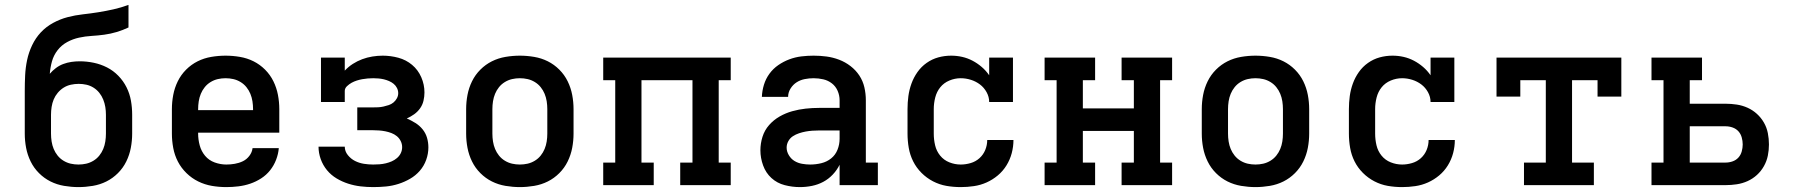

<svg xmlns="http://www.w3.org/2000/svg" viewBox="-20 -755 7315 783"><path d="M300 8Q271 8 241.5 3Q212 -2 186 -15Q160 -28 139 -49Q118 -70 105 -96.5Q92 -123 86.5 -152Q81 -181 81 -210V-384Q81 -416 82.5 -447.5Q84 -479 90.5 -510Q97 -541 111 -570.5Q125 -600 146.5 -623Q168 -646 196.5 -661.5Q225 -677 255.5 -685Q286 -693 317.5 -696.5Q349 -700 380.5 -705Q412 -710 443 -717Q474 -724 504 -735V-643Q481 -632 456 -624.5Q431 -617 405 -613.5Q379 -610 353.5 -608.5Q328 -607 302.5 -601.5Q277 -596 254 -583.5Q231 -571 215 -550.5Q199 -530 192 -505Q185 -480 183 -454Q194 -467 208 -477.5Q222 -488 238 -494Q254 -500 271 -502.5Q288 -505 305 -505Q334 -505 362.5 -499Q391 -493 416.5 -480Q442 -467 462.5 -446Q483 -425 496 -399Q509 -373 514 -344.5Q519 -316 519 -287V-210Q519 -181 513.5 -152Q508 -123 495 -96.5Q482 -70 461 -49Q440 -28 414 -15Q388 -2 358.5 3Q329 8 300 8ZM300 -84Q316 -84 331.5 -87.5Q347 -91 361 -99.5Q375 -108 385 -120.5Q395 -133 401 -147.5Q407 -162 409.5 -178Q412 -194 412 -210V-287Q412 -303 409.5 -318.5Q407 -334 401 -349Q395 -364 385 -376.5Q375 -389 361.5 -397.5Q348 -406 332.5 -409.5Q317 -413 301 -413Q285 -413 269 -409.5Q253 -406 239.5 -397.5Q226 -389 215.5 -376.5Q205 -364 199 -349.5Q193 -335 190.5 -319Q188 -303 188 -287V-210Q188 -194 190.5 -178Q193 -162 199 -147.5Q205 -133 215 -120.5Q225 -108 239 -99.5Q253 -91 268.5 -87.5Q284 -84 300 -84Z M903 8Q873 8 844 3Q815 -2 788.5 -15Q762 -28 740.5 -49Q719 -70 705.5 -96Q692 -122 686.5 -151.5Q681 -181 681 -210V-310Q681 -339 686.5 -368Q692 -397 705 -423.5Q718 -450 739 -471Q760 -492 786 -505Q812 -518 841.5 -523Q871 -528 900 -528Q929 -528 958.5 -523Q988 -518 1014 -505Q1040 -492 1061 -471Q1082 -450 1095 -423.5Q1108 -397 1113.5 -368Q1119 -339 1119 -310V-214H788V-210Q788 -186 794.5 -162Q801 -138 816.5 -119.5Q832 -101 855.5 -92.5Q879 -84 903 -84Q920 -84 937.5 -87Q955 -90 970.5 -97.5Q986 -105 997 -119.5Q1008 -134 1010 -151H1117Q1115 -127 1106 -103.5Q1097 -80 1081.5 -60.5Q1066 -41 1045 -27.5Q1024 -14 1000.5 -6Q977 2 952 5Q927 8 903 8ZM788 -306H1012V-310Q1012 -326 1009.5 -342Q1007 -358 1001 -372.5Q995 -387 985 -399.5Q975 -412 961 -420.5Q947 -429 931.5 -432.5Q916 -436 900 -436Q884 -436 868.5 -432.5Q853 -429 839 -420.5Q825 -412 815 -399.5Q805 -387 799 -372.5Q793 -358 790.5 -342Q788 -326 788 -310Z M1502 8Q1476 8 1450.5 5Q1425 2 1400 -6Q1375 -14 1352.5 -27.5Q1330 -41 1313.5 -61Q1297 -81 1288 -106Q1279 -131 1279 -157H1386Q1386 -138 1398.5 -122.5Q1411 -107 1428 -98.5Q1445 -90 1464 -87Q1483 -84 1502 -84Q1515 -84 1528 -85Q1541 -86 1553.5 -89Q1566 -92 1577.5 -97Q1589 -102 1599 -110.5Q1609 -119 1614.5 -130.5Q1620 -142 1620 -155Q1620 -168 1614 -180Q1608 -192 1598 -200Q1588 -208 1576 -212.5Q1564 -217 1551.5 -219.5Q1539 -222 1526 -223Q1513 -224 1500 -224H1437V-317H1500Q1511 -317 1522 -317.5Q1533 -318 1544 -320.5Q1555 -323 1565.5 -326.5Q1576 -330 1584.5 -337Q1593 -344 1598.5 -354Q1604 -364 1604 -375Q1604 -386 1599 -396Q1594 -406 1585.5 -413Q1577 -420 1566.5 -424.5Q1556 -429 1545.5 -431.5Q1535 -434 1524 -435Q1513 -436 1502 -436Q1491 -436 1479.5 -435Q1468 -434 1457 -432Q1446 -430 1435 -426.5Q1424 -423 1414 -417.5Q1404 -412 1395 -403.5Q1386 -395 1386 -384V-339H1289V-520H1386V-467Q1401 -483 1419 -494.5Q1437 -506 1457 -513.5Q1477 -521 1498.5 -524.5Q1520 -528 1541 -528Q1573 -528 1604.5 -519.5Q1636 -511 1660.5 -490.5Q1685 -470 1698 -440Q1711 -410 1711 -378Q1711 -361 1707 -344Q1703 -327 1693 -313Q1683 -299 1669 -289Q1655 -279 1639 -272Q1657 -264 1674 -253.5Q1691 -243 1703.5 -227.5Q1716 -212 1721.5 -193Q1727 -174 1727 -154Q1727 -128 1718 -103Q1709 -78 1692 -58.5Q1675 -39 1652.5 -26Q1630 -13 1605 -5Q1580 3 1554 5.5Q1528 8 1502 8Z M2100 8Q2071 8 2041.5 3Q2012 -2 1986 -15Q1960 -28 1939 -49Q1918 -70 1905 -96.5Q1892 -123 1886.5 -152Q1881 -181 1881 -210V-310Q1881 -339 1886.5 -368Q1892 -397 1905 -423.5Q1918 -450 1939 -471Q1960 -492 1986 -505Q2012 -518 2041.5 -523Q2071 -528 2100 -528Q2129 -528 2158.5 -523Q2188 -518 2214 -505Q2240 -492 2261 -471Q2282 -450 2295 -423.5Q2308 -397 2313.5 -368Q2319 -339 2319 -310V-210Q2319 -181 2313.5 -152Q2308 -123 2295 -96.5Q2282 -70 2261 -49Q2240 -28 2214 -15Q2188 -2 2158.5 3Q2129 8 2100 8ZM2100 -84Q2116 -84 2131.5 -87.5Q2147 -91 2161 -99.5Q2175 -108 2185 -120.5Q2195 -133 2201 -147.5Q2207 -162 2209.5 -178Q2212 -194 2212 -210V-310Q2212 -326 2209.5 -342Q2207 -358 2201 -372.5Q2195 -387 2185 -399.5Q2175 -412 2161 -420.5Q2147 -429 2131.5 -432.5Q2116 -436 2100 -436Q2084 -436 2068.5 -432.5Q2053 -429 2039 -420.5Q2025 -412 2015 -399.5Q2005 -387 1999 -372.5Q1993 -358 1990.5 -342Q1988 -326 1988 -310V-210Q1988 -194 1990.5 -178Q1993 -162 1999 -147.5Q2005 -133 2015 -120.5Q2025 -108 2039 -99.5Q2053 -91 2068.5 -87.5Q2084 -84 2100 -84Z M2440 0V-92H2489V-428H2440V-520H2960V-428H2911V-92H2960V0H2754V-92H2804V-428H2596V-92H2646V0Z M3242 8Q3211 8 3180 0Q3149 -8 3126 -29Q3103 -50 3092 -80.5Q3081 -111 3081 -142Q3081 -170 3089.5 -197Q3098 -224 3116.5 -245Q3135 -266 3159.5 -280Q3184 -294 3211 -301.5Q3238 -309 3265.5 -312Q3293 -315 3321 -315H3404V-346Q3404 -366 3396 -384.5Q3388 -403 3372.5 -415Q3357 -427 3337.5 -431.5Q3318 -436 3298 -436Q3280 -436 3262 -432.5Q3244 -429 3229 -419.5Q3214 -410 3204 -394Q3194 -378 3194 -360H3087Q3088 -385 3095.5 -409.5Q3103 -434 3118 -454.5Q3133 -475 3154 -489.5Q3175 -504 3199 -513Q3223 -522 3248 -525Q3273 -528 3298 -528Q3325 -528 3351 -524.5Q3377 -521 3402 -511.5Q3427 -502 3448.5 -485.5Q3470 -469 3484.5 -447Q3499 -425 3505 -399Q3511 -373 3511 -346V-92H3560V0H3404V-83Q3393 -61 3376 -43Q3359 -25 3337.5 -13.5Q3316 -2 3291.5 3Q3267 8 3242 8ZM3284 -84Q3307 -84 3329.5 -89.5Q3352 -95 3369.5 -109Q3387 -123 3395.5 -144.5Q3404 -166 3404 -189V-223H3321Q3307 -223 3293 -222Q3279 -221 3265.5 -218.5Q3252 -216 3238.5 -211.5Q3225 -207 3213.5 -199.5Q3202 -192 3195 -179.5Q3188 -167 3188 -153Q3188 -137 3197 -122Q3206 -107 3220 -98.5Q3234 -90 3251 -87Q3268 -84 3284 -84Z M3898 8Q3868 8 3839.5 3Q3811 -2 3785 -15.5Q3759 -29 3738 -50Q3717 -71 3704 -97Q3691 -123 3686 -152Q3681 -181 3681 -210V-310Q3681 -337 3684.5 -363Q3688 -389 3697 -414Q3706 -439 3721.5 -461Q3737 -483 3759 -498.5Q3781 -514 3806.5 -521Q3832 -528 3859 -528Q3882 -528 3904 -523Q3926 -518 3946 -507.5Q3966 -497 3983.5 -482Q4001 -467 4014 -448V-520H4111V-339H4014Q4014 -360 4003.5 -379Q3993 -398 3976.5 -410.5Q3960 -423 3939.5 -429.5Q3919 -436 3898 -436Q3874 -436 3851.5 -426.5Q3829 -417 3814.5 -399Q3800 -381 3794 -357.5Q3788 -334 3788 -310V-210Q3788 -186 3793.5 -162.5Q3799 -139 3814 -120.5Q3829 -102 3851.5 -93Q3874 -84 3898 -84Q3918 -84 3938.5 -90Q3959 -96 3974.5 -110Q3990 -124 3998 -143.5Q4006 -163 4006 -184H4113Q4113 -157 4106 -130.5Q4099 -104 4084.5 -80.5Q4070 -57 4049 -39.5Q4028 -22 4003.5 -11Q3979 0 3952 4Q3925 8 3898 8Z M4240 0V-92H4289V-428H4240V-520H4446V-428H4396V-313H4604V-428H4554V-520H4760V-428H4711V-92H4760V0H4554V-92H4604V-221H4396V-92H4446V0Z M5100 8Q5071 8 5041.5 3Q5012 -2 4986 -15Q4960 -28 4939 -49Q4918 -70 4905 -96.5Q4892 -123 4886.5 -152Q4881 -181 4881 -210V-310Q4881 -339 4886.5 -368Q4892 -397 4905 -423.5Q4918 -450 4939 -471Q4960 -492 4986 -505Q5012 -518 5041.5 -523Q5071 -528 5100 -528Q5129 -528 5158.5 -523Q5188 -518 5214 -505Q5240 -492 5261 -471Q5282 -450 5295 -423.5Q5308 -397 5313.5 -368Q5319 -339 5319 -310V-210Q5319 -181 5313.5 -152Q5308 -123 5295 -96.5Q5282 -70 5261 -49Q5240 -28 5214 -15Q5188 -2 5158.5 3Q5129 8 5100 8ZM5100 -84Q5116 -84 5131.5 -87.5Q5147 -91 5161 -99.5Q5175 -108 5185 -120.5Q5195 -133 5201 -147.5Q5207 -162 5209.5 -178Q5212 -194 5212 -210V-310Q5212 -326 5209.5 -342Q5207 -358 5201 -372.5Q5195 -387 5185 -399.5Q5175 -412 5161 -420.5Q5147 -429 5131.5 -432.5Q5116 -436 5100 -436Q5084 -436 5068.5 -432.5Q5053 -429 5039 -420.5Q5025 -412 5015 -399.5Q5005 -387 4999 -372.5Q4993 -358 4990.5 -342Q4988 -326 4988 -310V-210Q4988 -194 4990.5 -178Q4993 -162 4999 -147.5Q5005 -133 5015 -120.5Q5025 -108 5039 -99.5Q5053 -91 5068.5 -87.5Q5084 -84 5100 -84Z M5698 8Q5668 8 5639.5 3Q5611 -2 5585 -15.5Q5559 -29 5538 -50Q5517 -71 5504 -97Q5491 -123 5486 -152Q5481 -181 5481 -210V-310Q5481 -337 5484.5 -363Q5488 -389 5497 -414Q5506 -439 5521.5 -461Q5537 -483 5559 -498.5Q5581 -514 5606.5 -521Q5632 -528 5659 -528Q5682 -528 5704 -523Q5726 -518 5746 -507.5Q5766 -497 5783.5 -482Q5801 -467 5814 -448V-520H5911V-339H5814Q5814 -360 5803.5 -379Q5793 -398 5776.5 -410.5Q5760 -423 5739.5 -429.5Q5719 -436 5698 -436Q5674 -436 5651.5 -426.5Q5629 -417 5614.5 -399Q5600 -381 5594 -357.5Q5588 -334 5588 -310V-210Q5588 -186 5593.5 -162.5Q5599 -139 5614 -120.5Q5629 -102 5651.5 -93Q5674 -84 5698 -84Q5718 -84 5738.5 -90Q5759 -96 5774.5 -110Q5790 -124 5798 -143.5Q5806 -163 5806 -184H5913Q5913 -157 5906 -130.5Q5899 -104 5884.5 -80.5Q5870 -57 5849 -39.5Q5828 -22 5803.5 -11Q5779 0 5752 4Q5725 8 5698 8Z M6195 0V-92H6284V-428H6180V-361H6083V-520H6592V-361H6495V-428H6391V-92H6480V0Z M6715 0V-92H6764V-428H6715V-520H6921V-428H6871V-332H7017Q7040 -332 7063 -328.5Q7086 -325 7107 -315.5Q7128 -306 7145 -290.5Q7162 -275 7173.5 -255Q7185 -235 7189.5 -212Q7194 -189 7194 -166Q7194 -143 7189.5 -120.5Q7185 -98 7173.5 -77.5Q7162 -57 7145 -41.5Q7128 -26 7107 -16.5Q7086 -7 7063 -3.5Q7040 0 7017 0ZM6871 -92H7017Q7032 -92 7046 -97Q7060 -102 7069.5 -112.5Q7079 -123 7083 -137.5Q7087 -152 7087 -166Q7087 -180 7083 -194.5Q7079 -209 7069.5 -219.5Q7060 -230 7046 -235Q7032 -240 7017 -240H6871Z"/></svg>

Font: Iosevka Etoile Semibold
Style: Regular
Weight: 600
Designer: Belleve Invis
Foundry: Belleve Invis
Version: Version 22.1.2; ttfautohint (v1.8.4)